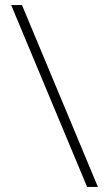

<svg xmlns="http://www.w3.org/2000/svg" viewBox="-20 -735 430 755"><path d="M365 0H322.5L24 -715H66.5Z"/></svg>

Font: Newsreader 72pt SemiBold
Style: Regular
Weight: 600
Designer: Hugues Gentile
Foundry: Production Type
Version: Version 1.003; ttfautohint (v1.8.3)